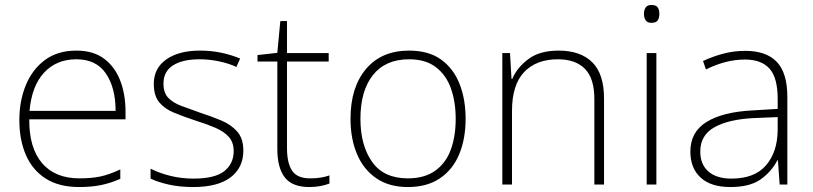

<svg xmlns="http://www.w3.org/2000/svg" viewBox="-20 -744 3276 774"><path d="M288 -540Q356 -540 399.5 -507.5Q443 -475 464.5 -419.5Q486 -364 486 -294V-263H98Q97 -148 149.5 -86.5Q202 -25 300 -25Q349 -25 384.5 -32.5Q420 -40 465 -61V-23Q426 -6 387.5 2Q349 10 299 10Q218 10 164.5 -24Q111 -58 84.5 -119Q58 -180 58 -260Q58 -337 84 -400.5Q110 -464 161 -502Q212 -540 288 -540ZM288 -505Q208 -505 158 -451.5Q108 -398 99 -297H446Q446 -390 407 -447.5Q368 -505 288 -505Z M961 -137Q961 -68 909.5 -29Q858 10 759 10Q704 10 660 0Q616 -10 587 -24V-64Q625 -45 669 -34.5Q713 -24 760 -24Q846 -24 884 -54Q922 -84 922 -135Q922 -170 902.5 -192Q883 -214 848 -229Q813 -244 768 -258Q720 -274 682 -289.5Q644 -305 622 -331.5Q600 -358 600 -406Q600 -469 650.5 -504.5Q701 -540 786 -540Q833 -540 874 -531Q915 -522 948 -508L933 -474Q904 -488 864 -496.5Q824 -505 785 -505Q716 -505 677.5 -480.5Q639 -456 639 -407Q639 -370 658 -350Q677 -330 710 -317.5Q743 -305 786 -290Q832 -275 871.5 -258.5Q911 -242 936 -214Q961 -186 961 -137Z M1230 -25Q1253 -25 1272.5 -28Q1292 -31 1308 -37V-4Q1292 2 1272 6Q1252 10 1227 10Q1158 10 1128 -29Q1098 -68 1098 -143V-496H1018V-522L1098 -531L1110 -659H1137V-530H1305V-496H1137V-146Q1137 -87 1157.5 -56Q1178 -25 1230 -25Z M1857 -265Q1857 -185 1831.5 -123Q1806 -61 1754 -25.5Q1702 10 1624 10Q1549 10 1497.5 -25Q1446 -60 1419.5 -122Q1393 -184 1393 -265Q1393 -392 1455.5 -466Q1518 -540 1629 -540Q1708 -540 1758 -504Q1808 -468 1832.5 -406Q1857 -344 1857 -265ZM1433 -265Q1433 -158 1480 -91.5Q1527 -25 1624 -25Q1691 -25 1734 -55.5Q1777 -86 1797 -140Q1817 -194 1817 -265Q1817 -333 1798 -387Q1779 -441 1737.5 -473Q1696 -505 1629 -505Q1534 -505 1483.5 -441.5Q1433 -378 1433 -265Z M2232 -540Q2320 -540 2367.5 -493Q2415 -446 2415 -347V0H2376V-345Q2376 -428 2338 -466.5Q2300 -505 2229 -505Q2142 -505 2093 -453.5Q2044 -402 2044 -297V0H2005V-530H2036L2042 -426H2045Q2064 -471 2109.5 -505.5Q2155 -540 2232 -540Z M2606 -724Q2625 -724 2631.5 -714Q2638 -704 2638 -688Q2638 -672 2631.5 -662Q2625 -652 2606 -652Q2590 -652 2583 -662Q2576 -672 2576 -688Q2576 -704 2583 -714Q2590 -724 2606 -724ZM2626 -530V0H2587V-530Z M2984 -539Q3069 -539 3111.5 -494.5Q3154 -450 3154 -353V0H3123L3116 -98H3114Q3090 -52 3046.5 -21Q3003 10 2924 10Q2846 10 2804.5 -28Q2763 -66 2763 -133Q2763 -212 2828.5 -252.5Q2894 -293 3015 -299L3115 -305V-345Q3115 -431 3082 -467.5Q3049 -504 2983 -504Q2906 -504 2826 -464L2814 -498Q2852 -516 2895 -527.5Q2938 -539 2984 -539ZM3019 -268Q2917 -263 2860 -231Q2803 -199 2803 -133Q2803 -81 2836 -52.5Q2869 -24 2928 -24Q3022 -24 3068 -77.5Q3114 -131 3115 -219V-272Z"/></svg>

Font: Noto Sans Gujarati UI ExtraLight
Style: Regular
Weight: 200
Designer: Jelle Bosma - Monotype Design Team, Universal Thirst
Foundry: Monotype Imaging Inc.
Version: Version 2.106; ttfautohint (v1.8.4.7-5d5b)